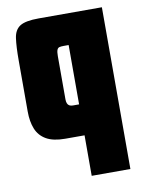

<svg xmlns="http://www.w3.org/2000/svg" viewBox="-75 -523 545 733"><g transform="rotate(-10 198.0 -156.5)"><path d="M371 -470V157H221V0H146Q100 0 73 -15.5Q46 -31 34.5 -59.5Q23 -88 23 -127V-325Q23 -379 27.5 -411Q32 -443 53.5 -456.5Q75 -470 126 -470ZM221 -350H202Q192 -350 185.5 -348.5Q179 -347 176 -339.5Q173 -332 173 -315V-148Q173 -139 175.5 -132.5Q178 -126 183.5 -123Q189 -120 197 -120H221Z"/></g></svg>

Font: Smooch Sans Thin Black
Style: Regular
Weight: 900
Version: Version 1.010